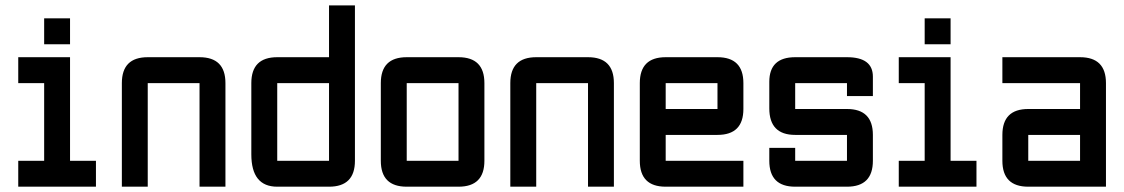

<svg xmlns="http://www.w3.org/2000/svg" viewBox="-20 -704 4239 724"><path d="M146.5 -537.1V-634.8H244.1V-537.1ZM48.8 0V-97.7H146.5V-390.6H48.8V-488.3H244.1V-97.7H341.8V0Z M732.4 -390.6H537.1V0H439.5V-390.6Q439.5 -488.3 537.1 -488.3H732.4Q830.1 -488.3 830.1 -390.6V0H732.4Z M1318.4 -97.7Q1318.4 0 1220.7 0H1025.4Q927.7 0 927.7 -122.1V-390.6Q927.7 -488.3 1025.4 -488.3H1220.7V-683.6H1318.4ZM1025.4 -97.7H1220.7V-390.6H1025.4Z M1709 0H1513.7Q1416 0 1416 -97.7V-390.6Q1416 -488.3 1513.7 -488.3H1709Q1806.6 -488.3 1806.6 -390.6V-97.7Q1806.6 0 1709 0ZM1709 -97.7V-390.6H1513.7V-97.7Z M2197.3 -390.6H2002V0H1904.3V-390.6Q1904.3 -488.3 2002 -488.3H2197.3Q2294.9 -488.3 2294.9 -390.6V0H2197.3Z M2490.2 -488.3H2685.5Q2783.2 -488.3 2783.2 -390.6V-293Q2783.2 -195.3 2685.5 -195.3H2490.2V-97.7H2783.2V0H2490.2Q2392.6 0 2392.6 -97.7V-390.6Q2392.6 -488.3 2490.2 -488.3ZM2685.5 -390.6H2490.2V-293H2685.5Z M2880.9 -146.5H2978.5V-97.7H3173.8V-195.3H2978.5Q2880.9 -195.3 2880.9 -295.4V-395.5Q2880.9 -488.3 2978.5 -488.3H3173.8Q3271.5 -488.3 3271.5 -415V-341.8H3173.8V-390.6H2978.5V-293H3173.8Q3271.5 -293 3271.5 -195.3V-97.7Q3271.5 0 3173.8 0H2978.5Q2880.9 0 2880.9 -97.7Z M3466.8 -537.1V-634.8H3564.5V-537.1ZM3369.1 0V-97.7H3466.8V-390.6H3369.1V-488.3H3564.5V-97.7H3662.1V0Z M4150.4 0H3857.4Q3759.8 0 3759.8 -97.7V-195.3Q3759.8 -293 3857.4 -293H4052.7V-390.6H3759.8V-488.3H4052.7Q4150.4 -488.3 4150.4 -390.6ZM3857.4 -97.7H4052.7V-195.3H3857.4Z"/></svg>

Font: BabelStone Runic Beorhtric
Style: Regular
Weight: 400
Designer: Andrew West
Foundry: BabelStone
Version: Version 7.004;November 9, 2023